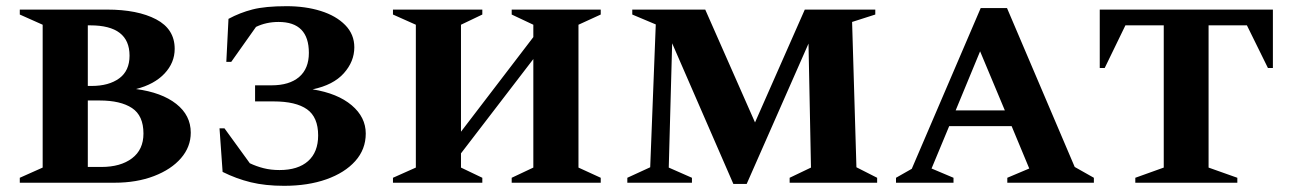

<svg xmlns="http://www.w3.org/2000/svg" viewBox="-20 -591 4173 621"><path d="M44 0V-16L118 -49V-511L44 -544V-560H326Q425 -560 485 -528.5Q545 -497 545 -433Q545 -388 512 -353Q479 -318 420 -303Q503 -292 550 -255Q597 -218 597 -162Q597 -116 565.5 -79.5Q534 -43 478 -21.5Q422 0 350 0ZM272 -509H264V-313H276Q332 -313 365.5 -337.5Q399 -362 399 -411Q399 -509 272 -509ZM302 -266H264V-51H308Q370 -51 407 -79Q444 -107 444 -159Q444 -217 407 -241.5Q370 -266 302 -266Z M907 -571Q968 -571 1017.5 -555.5Q1067 -540 1096.5 -510Q1126 -480 1126 -438Q1126 -392 1092 -354Q1058 -316 991 -302Q1072 -289 1117.5 -250.5Q1163 -212 1163 -159Q1163 -108 1129 -70Q1095 -32 1035.5 -11Q976 10 899 10Q838 10 791 -1.5Q744 -13 700 -35L690 -176H706L788 -63Q809 -53 832.5 -47Q856 -41 884 -41Q944 -41 976.5 -70Q1009 -99 1009 -153Q1009 -212 973 -237.5Q937 -263 865 -263H805V-315H858Q916 -315 947.5 -342Q979 -369 979 -420Q979 -520 881 -520Q841 -520 808 -504L728 -391H712L719 -530Q756 -550 797 -560.5Q838 -571 907 -571Z M1251 0V-16L1325 -49V-511L1251 -544V-560H1540V-544L1471 -511V-165L1705 -471V-511L1635 -544V-560H1923V-544L1851 -511V-49L1923 -16V0H1635V-16L1705 -49V-400L1471 -95V-49L1540 -16V0Z M2009 0V-16L2083 -50L2101 -512L2025 -544V-560H2261L2422 -195L2583 -560H2811V-544L2736 -520L2750 -50L2817 -16V0H2534V-16L2603 -49L2595 -450L2395 4H2352L2154 -451L2143 -49L2218 -16V0Z M2878 0V-16L2929 -45L3152 -565H3237L3456 -51L3518 -16V0H3238V-16L3309 -46L3252 -183H3050L2993 -46L3064 -16V0ZM3071 -234H3230L3150 -425Z M3652 0V-16L3744 -49V-509H3620L3553 -371H3537V-560H4097V-371H4081L4013 -509H3889V-49L3982 -16V0Z"/></svg>

Font: Spectral SC
Style: Bold
Weight: 700
Designer: Jean-Baptiste Levee
Foundry: Production Type
Version: Version 2.001